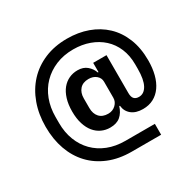

<svg xmlns="http://www.w3.org/2000/svg" viewBox="-175 -905 1248 1223"><g transform="rotate(-30 449.5 -294.0)"><path d="M674 121H458Q365 121 291.5 91Q218 61 167 7Q116 -47 89 -122.5Q62 -198 62 -290Q62 -382 90 -459Q118 -536 169.5 -591.5Q221 -647 294.5 -678Q368 -709 460 -709Q542 -709 611.5 -684Q681 -659 732 -611Q783 -563 811.5 -492.5Q840 -422 840 -331Q840 -274 828 -227.5Q816 -181 792.5 -147.5Q769 -114 735 -96Q701 -78 657 -78Q605 -78 574 -103Q543 -128 539 -170H534Q521 -128 493 -104Q465 -80 417 -80Q383 -80 354 -93.5Q325 -107 303.5 -133Q282 -159 269.5 -198.5Q257 -238 257 -290Q257 -342 269.5 -382Q282 -422 303.5 -448Q325 -474 354 -487.5Q383 -501 417 -501Q459 -501 485.5 -478.5Q512 -456 523 -424H528V-492H626V-213Q626 -184 638 -171Q650 -158 673 -158Q711 -158 733 -198Q755 -238 755 -317V-350Q755 -415 733 -467Q711 -519 671.5 -555Q632 -591 578 -610.5Q524 -630 460 -630Q389 -630 331.5 -606Q274 -582 233 -540Q192 -498 170 -440Q148 -382 148 -313V-269Q148 -200 170 -143Q192 -86 232.5 -45Q273 -4 330 18.5Q387 41 458 41H674ZM450 -163Q483 -163 505.5 -184.5Q528 -206 528 -235V-353Q528 -381 506 -399.5Q484 -418 450 -418Q408 -418 385.5 -392.5Q363 -367 363 -326V-255Q363 -213 385.5 -188Q408 -163 450 -163Z"/></g></svg>

Font: IBM Plex Sans Hebrew SemiBold
Style: Regular
Weight: 600
Designer: Mike Abbink, Paul van der Laan, Pieter van Rosmalen, Yanek Iontef
Foundry: Bold Monday
Version: Version 1.2